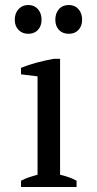

<svg xmlns="http://www.w3.org/2000/svg" viewBox="-20 -747 388 767"><path d="M39 -668Q39 -694 54 -710.5Q69 -727 93 -727Q117 -727 131.5 -710.5Q146 -694 146 -668Q146 -643 131.5 -627.5Q117 -612 93 -612Q69 -612 54 -627.5Q39 -643 39 -668ZM201 -668Q201 -694 215.5 -710.5Q230 -727 255 -727Q279 -727 293.5 -710.5Q308 -694 308 -668Q308 -643 293.5 -627.5Q279 -612 255 -612Q230 -612 215.5 -627.5Q201 -643 201 -668ZM286 0H64V-25Q79 -33 95 -38.5Q111 -44 130 -49V-442L64 -450V-476Q93 -488 127 -497Q161 -506 195 -512H220V-49Q240 -44 256 -38.5Q272 -33 286 -25Z"/></svg>

Font: PT Serif
Style: Regular
Weight: 400
Designer: A.Korolkova, O.Umpeleva, V.Yefimov
Foundry: ParaType Ltd
Version: Version 1.000W OFL; ttfautohint (v1.6)